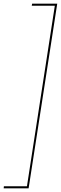

<svg xmlns="http://www.w3.org/2000/svg" viewBox="-51 -800 330 1040"><path d="M246 -769H121L123 -780H259L104 220H-31L-30 209H95Z"/></svg>

Font: Jost Thin
Style: Italic
Weight: 200
Italic angle: -5°
Version: Version 3.710